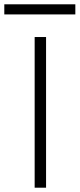

<svg xmlns="http://www.w3.org/2000/svg" viewBox="-53 -872 370 892"><path d="M108 -700H161V0H108ZM-33 -852H297V-805H-33Z"/></svg>

Font: Overpass ExtraLight
Style: Regular
Weight: 200
Designer: Delve Withrington, Thomas Jockin
Foundry: Delve Fonts
Version: Version 3.000;DELV;Overpass